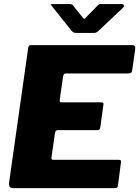

<svg xmlns="http://www.w3.org/2000/svg" viewBox="-20 -976 722 996"><path d="M126 -726Q128 -736 130.5 -739Q133 -742 142 -742H668Q685 -742 681 -718L666 -614Q665 -603 660.5 -599Q656 -595 643 -595H325Q316 -595 312.5 -592Q309 -589 307 -578L290 -459Q289 -450 291.5 -447.5Q294 -445 301 -445H504Q514 -445 516 -441.5Q518 -438 516 -429L500 -313Q499 -301 485 -301H279Q268 -301 265 -285L247 -159Q246 -147 254 -147H594Q604 -147 606.5 -143.5Q609 -140 607 -129L592 -15Q591 -6 587.5 -3Q584 0 572 0H49Q24 0 27 -28L126 -726ZM489 -950Q496 -956 500.5 -955.5Q505 -955 514 -955H610Q620 -955 622.5 -949Q625 -943 616 -934L489 -814Q483 -809 478 -807Q473 -805 463 -805H378Q365 -805 357.5 -810.5Q350 -816 346 -823L251 -942Q246 -949 243.5 -952Q241 -955 250 -955H340Q350 -955 355 -952Q360 -949 363 -942L406 -889Q416 -875 421 -880Q426 -885 437 -897Z"/></svg>

Font: Libre Franklin ExtraBold
Style: Italic
Weight: 800
Italic angle: -8°
Designer: Pablo Impallari, Rodrigo Fuenzalida, Nhung Nguyen
Foundry: Impallari Type
Version: Version 3.000